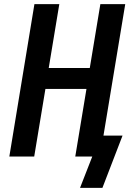

<svg xmlns="http://www.w3.org/2000/svg" viewBox="-20 -755 640 926"><path d="M474 151H366L425 0H343L397 -326H199L145 0H25L146 -735H266L215 -427H413L464 -735H584L479 -101H571Z"/></svg>

Font: Iosevka Curly Extended Oblique
Style: Bold
Weight: 700
Width: 7
Italic angle: -9°
Monospace: yes
Designer: Belleve Invis
Foundry: Belleve Invis
Version: Version 11.1.0; ttfautohint (v1.8.3)